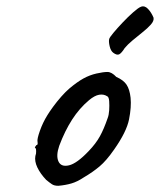

<svg xmlns="http://www.w3.org/2000/svg" viewBox="-20 -611 515 619"><path d="M168 -12Q155 -12 147.5 -17Q140 -22 129 -31Q110 -51 100.5 -71Q91 -91 94 -108Q97 -116 96.5 -123.5Q96 -131 96 -131Q91 -136 93 -137.5Q95 -139 97 -143Q103 -143 101 -154Q99 -162 108.5 -189Q118 -216 133 -240Q139 -250 151 -266.5Q163 -283 177.5 -299.5Q192 -316 204 -326Q229 -347 249 -358Q269 -369 291 -374Q313 -379 326.5 -379Q340 -379 355 -363Q378 -353 388 -338Q398 -323 401 -296Q404 -266 396 -226Q388 -186 348 -129Q323 -93 301 -74.5Q279 -56 250 -39Q229 -25 210 -19.5Q191 -14 168 -12ZM266 -124Q289 -148 302 -171.5Q315 -195 327 -230Q331 -240 332 -255.5Q333 -271 332 -285Q331 -299 325 -301Q314 -308 299.5 -305.5Q285 -303 267 -288Q236 -262 212.5 -225.5Q189 -189 171 -141Q160 -109 168.5 -90.5Q177 -72 202.5 -78Q228 -84 266 -124ZM345 -441Q337 -447 333.5 -462Q330 -477 332 -485Q333 -490 345.5 -505Q358 -520 375.5 -538.5Q393 -557 409.5 -571.5Q426 -586 434 -589Q446 -594 457 -582.5Q468 -571 475 -554Q477 -544 466.5 -532Q456 -520 439.5 -507Q423 -494 407 -480.5Q391 -467 382 -456Q372 -440 364.5 -436Q357 -432 345 -441Z"/></svg>

Font: Caveat Medium
Style: Regular
Weight: 500
Designer: Pablo Impallari
Foundry: Pablo Impallari
Version: Version 2.000